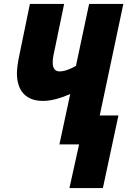

<svg xmlns="http://www.w3.org/2000/svg" viewBox="-20 -734 663 976"><path d="M333 222H503L582 -147H487L607 -714H433L366 -399C342 -385 309 -371 283 -371C261 -371 248 -385 248 -416C248 -430 250 -447 255 -468L306 -714H132L76 -442C70 -413 66 -381 66 -361C66 -276 109 -221 198 -221C243 -221 291 -236 337 -256L282 0H382Z"/></svg>

Font: Noto Sans Condensed Black
Style: Italic
Weight: 900
Width: 3
Italic angle: -12°
Designer: Monotype Design Team
Foundry: Monotype Imaging Inc.
Version: Version 2.013